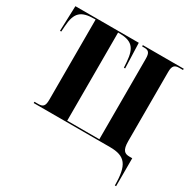

<svg xmlns="http://www.w3.org/2000/svg" viewBox="-197 -907 1304 1309"><g transform="rotate(30 454.5 -252.0)"><path d="M873 210H883V-10H861C823 -10 801 -25 801 -98V-642C801 -691 817 -704 853 -704H882V-714H560V-704H577C611 -704 624 -691 624 -642V-10H371V-704H376C479 -704 514 -669 522 -561L525 -516H535L528 -714H29L22 -516H32L35 -561C42 -669 79 -704 186 -704H194V-72C194 -23 180 -10 144 -10H113V0H713C835 0 873 50 873 210Z"/></g></svg>

Font: Noto Serif Display Condensed Black
Style: Regular
Weight: 900
Width: 3
Designer: Monotype Design Team
Foundry: Monotype Imaging Inc.
Version: Version 2.009